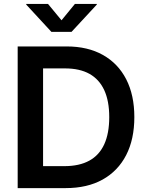

<svg xmlns="http://www.w3.org/2000/svg" viewBox="-20 -966 758 986"><path d="M317.4 0H133.3V-112.8H310.5Q387.2 -112.8 438.5 -140.9Q489.7 -168.9 515.4 -225.1Q541 -281.2 541 -364.7Q541 -447.3 515.4 -502.9Q489.7 -558.6 439.5 -586.7Q389.2 -614.7 314 -614.7H129.4V-727.5H322.3Q430.7 -727.5 508.5 -683.8Q586.4 -640.1 628.2 -558.8Q669.9 -477.5 669.9 -364.7Q669.9 -251 627.9 -169.4Q585.9 -87.9 507.1 -43.9Q428.2 0 317.4 0ZM201.2 -727.5V0H70.8V-727.5ZM226.6 -945.8 295.9 -861.8 364.7 -945.8H477.1V-942.4L347.2 -802.2H244.1L114.7 -942.4V-945.8Z"/></svg>

Font: Inter 17pt SemiBold
Style: Regular
Weight: 600
Version: Version 4.001;git-66647c0bb